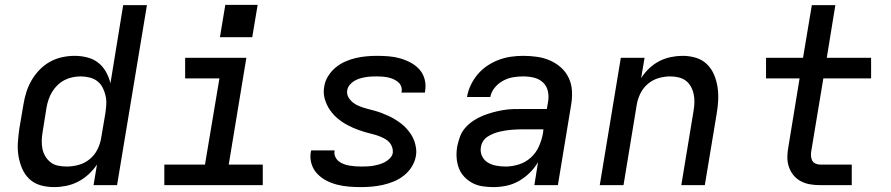

<svg xmlns="http://www.w3.org/2000/svg" viewBox="-20 -756 3640 784"><path d="M201 8Q172 8 145.5 0.5Q119 -7 100 -25Q81 -43 70.5 -67.5Q60 -92 55.5 -119Q51 -146 53 -174.5Q55 -203 59 -231L76 -331Q80 -356 88 -381Q96 -406 109.5 -429Q123 -452 142 -471.5Q161 -491 184.5 -504Q208 -517 234 -522.5Q260 -528 285 -528Q311 -528 336.5 -521.5Q362 -515 381 -500Q400 -485 412.5 -463Q425 -441 431 -416L483 -735H580L458 0H362L376 -84Q361 -62 341.5 -44Q322 -26 298.5 -14Q275 -2 250 3Q225 8 201 8ZM252 -76Q276 -76 300.5 -82.5Q325 -89 345.5 -105.5Q366 -122 377.5 -145Q389 -168 393 -192L410 -292Q413 -311 414 -329.5Q415 -348 411 -365.5Q407 -383 399 -398.5Q391 -414 377.5 -424.5Q364 -435 346 -439.5Q328 -444 309 -444Q293 -444 276 -440.5Q259 -437 243.5 -429Q228 -421 215 -408.5Q202 -396 193 -381Q184 -366 178.5 -350Q173 -334 170 -317L154 -217Q151 -200 150.5 -182Q150 -164 153.5 -147.5Q157 -131 165.5 -117Q174 -103 187 -93Q200 -83 217 -79.5Q234 -76 252 -76Z M651 0V-84H817L876 -436H736V-520H986L914 -84H1053V0ZM878 -604 900 -736H1032L1010 -604Z M1454 8Q1429 8 1404.5 6Q1380 4 1356.5 -2Q1333 -8 1312 -19Q1291 -30 1275 -47Q1259 -64 1252 -87Q1245 -110 1249 -135Q1250 -137 1250 -138.5Q1250 -140 1251 -142H1346Q1346 -141 1346 -140.5Q1346 -140 1346 -139Q1344 -127 1349 -116Q1354 -105 1362.5 -98Q1371 -91 1382.5 -86.5Q1394 -82 1405.5 -80Q1417 -78 1429.5 -77Q1442 -76 1454 -76Q1466 -76 1478.5 -76.5Q1491 -77 1503 -79Q1515 -81 1527.5 -84.5Q1540 -88 1551.5 -94Q1563 -100 1572.5 -110Q1582 -120 1584 -132Q1585 -144 1581.5 -154.5Q1578 -165 1571 -173.5Q1564 -182 1554.5 -187.5Q1545 -193 1534.5 -197.5Q1524 -202 1513.5 -205Q1503 -208 1492 -211H1491Q1467 -217 1443.5 -225.5Q1420 -234 1398.5 -245.5Q1377 -257 1358.5 -272.5Q1340 -288 1326.5 -308Q1313 -328 1306 -352.5Q1299 -377 1304 -403Q1307 -424 1319.5 -444.5Q1332 -465 1350 -480Q1368 -495 1389.5 -504.5Q1411 -514 1432.5 -519Q1454 -524 1476 -526Q1498 -528 1520 -528Q1544 -528 1568 -526Q1592 -524 1614.5 -517.5Q1637 -511 1657.5 -500Q1678 -489 1693 -472Q1708 -455 1714 -432Q1720 -409 1716 -385Q1716 -383 1715.5 -381.5Q1715 -380 1715 -378H1619Q1619 -379 1619.5 -379.5Q1620 -380 1620 -381Q1622 -393 1618 -403.5Q1614 -414 1605.5 -421Q1597 -428 1587 -432.5Q1577 -437 1566 -439.5Q1555 -442 1543 -443Q1531 -444 1520 -444Q1508 -444 1496.5 -443.5Q1485 -443 1473 -441Q1461 -439 1449.5 -435.5Q1438 -432 1427.5 -426Q1417 -420 1408.5 -410Q1400 -400 1398 -388Q1395 -372 1403 -358.5Q1411 -345 1423 -336Q1435 -327 1449.5 -321.5Q1464 -316 1479 -312Q1494 -308 1509 -304Q1524 -300 1538.5 -294.5Q1553 -289 1567 -282.5Q1581 -276 1594 -268Q1607 -260 1618.5 -251Q1630 -242 1640 -231Q1650 -220 1658.5 -207Q1667 -194 1672 -179.5Q1677 -165 1679 -149.5Q1681 -134 1678 -118Q1674 -95 1661 -74.5Q1648 -54 1629 -39Q1610 -24 1588 -15Q1566 -6 1543.5 -1Q1521 4 1498.5 6Q1476 8 1454 8Z M1995 8Q1995 8 1995 8Q1995 8 1995 8H1994Q1972 8 1949.5 4.5Q1927 1 1908.5 -9Q1890 -19 1875.5 -34.5Q1861 -50 1853.5 -70Q1846 -90 1844.5 -112.5Q1843 -135 1847 -158Q1851 -178 1858.5 -198.5Q1866 -219 1881 -235.5Q1896 -252 1914.5 -264Q1933 -276 1953 -284Q1973 -292 1993.5 -297.5Q2014 -303 2034.5 -306.5Q2055 -310 2075.5 -310.5Q2096 -311 2117 -311H2213L2218 -341Q2222 -363 2217 -384.5Q2212 -406 2196.5 -420Q2181 -434 2160 -439Q2139 -444 2116 -444Q2096 -444 2075 -440.5Q2054 -437 2034.5 -426.5Q2015 -416 2000.5 -398.5Q1986 -381 1982 -360H1887Q1891 -385 1902.5 -409Q1914 -433 1931 -453Q1948 -473 1970.5 -488Q1993 -503 2017.5 -512Q2042 -521 2067 -524.5Q2092 -528 2116 -528Q2145 -528 2173 -524Q2201 -520 2226 -509Q2251 -498 2271 -480Q2291 -462 2302.5 -437.5Q2314 -413 2315.5 -384.5Q2317 -356 2312 -327L2258 0H2162L2177 -94Q2163 -70 2142.5 -50Q2122 -30 2098 -16.5Q2074 -3 2047.5 2.5Q2021 8 1995 8ZM2045 -76Q2071 -76 2098.5 -84.5Q2126 -93 2147.5 -112.5Q2169 -132 2180.5 -158Q2192 -184 2197 -211L2199 -228H2117Q2105 -228 2092.5 -227.5Q2080 -227 2068 -226Q2056 -225 2043.5 -223Q2031 -221 2018.5 -218Q2006 -215 1994 -210Q1982 -205 1971 -198Q1960 -191 1953 -180Q1946 -169 1944 -157Q1940 -137 1948 -119.5Q1956 -102 1971.5 -92.5Q1987 -83 2006 -79.5Q2025 -76 2045 -76Z M2429 0 2515 -520H2612L2598 -437Q2612 -459 2631 -477Q2650 -495 2672.5 -506.5Q2695 -518 2719.5 -523Q2744 -528 2767 -528Q2796 -528 2822 -520Q2848 -512 2866.5 -494Q2885 -476 2895.5 -451.5Q2906 -427 2910 -400Q2914 -373 2912.5 -345Q2911 -317 2906 -289L2858 0H2762L2812 -303Q2815 -320 2815.5 -337.5Q2816 -355 2812.5 -371.5Q2809 -388 2801 -402.5Q2793 -417 2780.5 -426.5Q2768 -436 2751 -440Q2734 -444 2717 -444Q2693 -444 2669 -437Q2645 -430 2625.5 -413.5Q2606 -397 2595 -374.5Q2584 -352 2580 -328L2526 0Z M3328 0Q3307 0 3287 -3.5Q3267 -7 3250 -16Q3233 -25 3220.5 -40Q3208 -55 3201.5 -74Q3195 -93 3195 -113.5Q3195 -134 3199 -155L3245 -436H3108V-520H3259L3295 -735H3391L3356 -520H3537V-436H3342L3293 -141Q3291 -131 3291.5 -120.5Q3292 -110 3296 -101.5Q3300 -93 3309 -88.5Q3318 -84 3328 -84H3458V0Z"/></svg>

Font: Iosevka SS04 Md Ex Obl
Style: Regular
Weight: 500
Width: 7
Italic angle: -9°
Monospace: yes
Designer: Belleve Invis
Foundry: Belleve Invis
Version: Version 19.0.0; ttfautohint (v1.8.4)